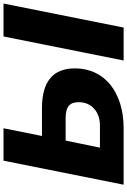

<svg xmlns="http://www.w3.org/2000/svg" viewBox="169 -910 740 1119"><g transform="rotate(-90 539.5 -350.0)"><path d="M469 -476Q701 -476 701 -284Q701 -220 676.5 -167.5Q652 -115 606.5 -78Q561 -41 496.5 -20.5Q432 0 353 0H23L163 -700H352L307 -476ZM367 -138Q429 -138 466.5 -172.5Q504 -207 504 -263Q504 -302 482 -320Q460 -338 412 -338H280L239 -138ZM887 -700H1079L939 0H747Z"/></g></svg>

Font: Argentum Sans
Style: Bold Italic
Weight: 700
Italic angle: -11°
Designer: Julieta Ulanovsky (font), Cristiano Sobral (main changes and remaster)
Foundry: Julieta Ulanovsky (font), Cristiano Sobral (main changes and remaster)
Version: Version 2.007;June 15, 2022;FontCreator 14.0.0.2814 64-bit; 